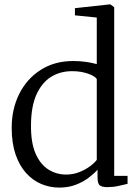

<svg xmlns="http://www.w3.org/2000/svg" viewBox="-20 -839 620 870"><path d="M248.5 11Q205.5 11 166.5 -5.5Q127.5 -22 97.5 -55.8Q67.5 -89.5 50.2 -140.2Q33 -191 33 -260Q33 -345 67.2 -413.5Q101.5 -482 164.2 -522.2Q227 -562.5 312 -562.5Q342.5 -562.5 369.8 -558.5Q397 -554.5 418.5 -548.5V-759.5L319.5 -769.5V-802L475.5 -819H480.5L497.5 -806V-42H558V-6Q539 -1.5 515.5 3.8Q492 9 465.5 9Q444 9 433 1.5Q422 -6 422 -34V-70Q405.5 -51.5 380.5 -32.8Q355.5 -14 322.5 -1.5Q289.5 11 248.5 11ZM279.5 -48Q311 -48 338.5 -58.8Q366 -69.5 386.8 -84.8Q407.5 -100 418.5 -114.5V-481Q410 -494.5 378 -505.5Q346 -516.5 306.5 -516.5Q253 -516.5 211.5 -490.8Q170 -465 145.5 -411.2Q121 -357.5 120.5 -273Q119.5 -193 141.2 -143.2Q163 -93.5 199.5 -70.8Q236 -48 279.5 -48Z"/></svg>

Font: Merriweather 36pt Light
Style: Regular
Weight: 300
Designer: Eben Sorkin
Foundry: Eben Sorkin
Version: Version 2.100